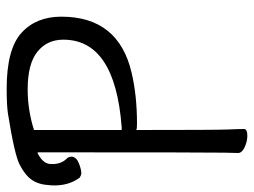

<svg xmlns="http://www.w3.org/2000/svg" viewBox="-149 -638 762 576"><g transform="rotate(-90 232.0 -350.0)"><path d="M112 11Q96 11 78.5 3Q61 -5 61 -17Q61 -29 62 -58.5Q63 -88 63 -618H60Q29 -602 28 -580Q26 -550 43 -532Q50 -526 50 -516Q49 -502 30.5 -494.5Q12 -487 -1 -487Q-7 -488 -13 -492Q-39 -527 -36 -578L-35 -587Q-33 -623 -11 -646Q3 -660 26 -672Q54 -687 178 -707Q204 -711 254 -711Q372 -711 421 -667Q470 -623 470 -547Q470 -375 301 -336Q233 -320 149 -320Q134 -320 130 -322Q130 -81 131.5 -48.5Q133 -16 133 1Q133 11 112 11ZM130 -366H139Q401 -386 401 -541Q401 -590 364.5 -619Q328 -648 252 -648Q190 -648 130 -629Z"/></g></svg>

Font: LXGW WenKai Mono TC
Style: Regular
Weight: 400
Designer: LXGW / Fontworks Inc.
Foundry: LXGW / Fontworks Inc.
Version: Version 1.330